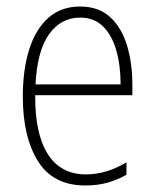

<svg xmlns="http://www.w3.org/2000/svg" viewBox="-20 -559 475 589"><path d="M226 -539Q283 -539 318.5 -506Q354 -473 370 -418.5Q386 -364 386 -300V-267H88Q87 -149 126.5 -86.5Q166 -24 244 -24Q306 -24 368 -61V-23Q340 -7 309.5 1.5Q279 10 242 10Q143 10 96.5 -64.5Q50 -139 50 -263Q50 -345 69.5 -407Q89 -469 128 -504Q167 -539 226 -539ZM226 -505Q167 -505 130.5 -454Q94 -403 89 -300H350Q350 -357 337 -403.5Q324 -450 296.5 -477.5Q269 -505 226 -505Z"/></svg>

Font: Noto Sans Kannada Condensed ExtraLight
Style: Regular
Weight: 200
Width: 3
Designer: Jelle Bosma - Monotype Design Team
Foundry: Monotype Imaging Inc.
Version: Version 2.005; ttfautohint (v1.8.4.7-5d5b)